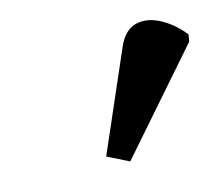

<svg xmlns="http://www.w3.org/2000/svg" viewBox="-41 -773 369 319"><g transform="rotate(-10 144.0 -614.0)"><path d="M156 -501 118 -516 177 -692Q186 -718 205 -724.5Q224 -731 246.5 -721.5Q269 -712 288 -692L287 -680Z"/></g></svg>

Font: Noto Serif ExtraCondensed SemiBold
Style: Italic
Weight: 600
Width: 2
Italic angle: -12°
Designer: Monotype Design Team
Foundry: Monotype Imaging Inc.
Version: Version 2.013